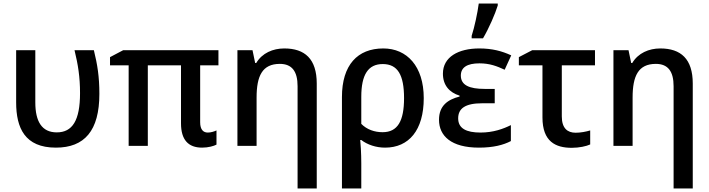

<svg xmlns="http://www.w3.org/2000/svg" viewBox="-20 -822 3997 1082"><path d="M295 10C456 10 540 -85 540 -293C540 -390 529 -458 509 -539H400C420 -457 431 -388 431 -297C431 -143 388 -76 300 -76C216 -76 179 -137 179 -245V-539H71V-245C71 -101 120 10 295 10Z M1151 -75C1126 -75 1108 -91 1108 -133V-454H1211V-539H674L600 -500V-454H705V0H813V-454H1000V-127C1000 -34 1041 10 1119 10C1154 10 1185 1 1200 -7V-87C1187 -81 1169 -75 1151 -75Z M1582 -549C1518 -549 1457 -523 1424 -467H1418L1403 -539H1318V0H1426V-272C1426 -394 1458 -462 1557 -462C1626 -462 1657 -419 1657 -336V240H1765V-351C1765 -490 1698 -549 1582 -549Z M2368 -269C2368 -449 2273 -549 2140 -549C1995 -549 1907 -456 1907 -275V240H2016V99C2016 40 2012 -17 2010 -33H2016C2051 -6 2100 10 2150 10C2284 10 2368 -88 2368 -269ZM2137 -461C2221 -461 2257 -400 2257 -269C2257 -140 2221 -77 2136 -77C2091 -77 2047 -92 2016 -124V-276C2016 -402 2055 -461 2137 -461Z M2638 -606H2702C2736 -664 2771 -745 2785 -791V-802H2678C2671 -749 2654 -669 2638 -620ZM2768 -321H2711C2625 -321 2577 -342 2577 -396C2577 -442 2612 -465 2682 -465C2740 -465 2781 -449 2824 -429L2861 -510C2809 -534 2754 -549 2681 -549C2563 -549 2476 -501 2476 -407C2476 -342 2512 -301 2570 -283V-278C2504 -261 2454 -227 2454 -147C2454 -56 2523 10 2679 10C2760 10 2817 -5 2859 -27V-117C2817 -96 2760 -75 2688 -75C2608 -75 2562 -98 2562 -155C2562 -211 2602 -240 2697 -240H2768Z M3333 -539H2979L2904 -500V-454H3037V-160C3037 -24 3111 11 3202 11C3244 11 3285 2 3306 -8V-87C3283 -80 3252 -74 3224 -74C3178 -74 3146 -99 3146 -166V-454H3333Z M3701 -549C3637 -549 3576 -523 3543 -467H3537L3522 -539H3437V0H3545V-272C3545 -394 3577 -462 3676 -462C3745 -462 3776 -419 3776 -336V240H3884V-351C3884 -490 3817 -549 3701 -549Z"/></svg>

Font: Noto Sans Thai Medium
Style: Regular
Weight: 500
Designer: Monotype Design Team
Foundry: Monotype Imaging Inc.
Version: Version 1.901